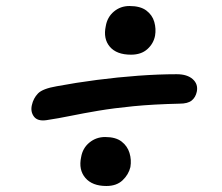

<svg xmlns="http://www.w3.org/2000/svg" viewBox="-20 -650 740 639"><path d="M134 -250Q105 -246 93 -262Q81 -278 86 -300Q91 -323 106.5 -339Q122 -355 169 -363Q233 -375 302.5 -384Q372 -393 440 -398Q508 -403 568 -403Q603 -403 621.5 -386.5Q640 -370 635 -345Q631 -326 618 -315.5Q605 -305 578 -305Q490 -303 424 -296.5Q358 -290 307.5 -281.5Q257 -273 215.5 -264.5Q174 -256 134 -250ZM334 -31Q287 -31 264 -58Q241 -85 250 -127Q255 -157 277.5 -175.5Q300 -194 330 -194Q365 -194 384.5 -179Q404 -164 411 -141Q418 -118 414 -94Q408 -69 388 -50Q368 -31 334 -31ZM416 -468Q368 -468 345.5 -494.5Q323 -521 332 -563Q337 -593 359 -611.5Q381 -630 411 -630Q447 -630 467 -615Q487 -600 493.5 -577Q500 -554 496 -531Q491 -505 470.5 -486.5Q450 -468 416 -468Z"/></svg>

Font: Shantell Sans Medium
Style: Italic
Weight: 500
Italic angle: -11°
Designer: Stephen Nixon, Anya Danilova, Shantell Martin
Foundry: Arrow Type
Version: Version 1.011;[c5ecc13dd]